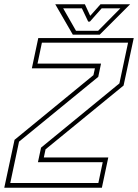

<svg xmlns="http://www.w3.org/2000/svg" viewBox="-42 -878 646 898"><path d="M6 -22H418L438.5 -119.5H135.5L150 -187.5L516.5 -488L557 -678.5H154L133.5 -580.5H430.5L417.5 -518.5L47 -215.5ZM-22 0 26 -224 395 -526.5 402 -558.5H107L137 -700H583.5L536 -478L171 -179.5L163 -141.5H464.5L434.5 0ZM298.5 -716 216.5 -858H355L380 -804L428 -858H566.5L424.5 -716ZM313.5 -734H417L521 -839H433.5L378.5 -777H370.5L341 -839H253.5Z"/></svg>

Font: Tourney ExtraLight
Style: Italic
Weight: 250
Italic angle: -12°
Version: Version 1.015